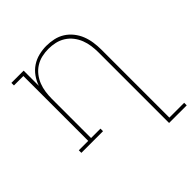

<svg xmlns="http://www.w3.org/2000/svg" viewBox="-203 -661 1009 1009"><g transform="rotate(-45 302.0 -156.5)"><path d="M473 215V-310Q473 -335 469.5 -360Q466 -385 457 -408Q448 -431 432.5 -451Q417 -471 395.5 -484.5Q374 -498 349.5 -503.5Q325 -509 300 -509Q275 -509 250.5 -503.5Q226 -498 204.5 -484.5Q183 -471 167.5 -451Q152 -431 143 -408Q134 -385 130.5 -360Q127 -335 127 -310V-19H197V0H36V-19H106V-501H36V-520H127V-407Q136 -434 153 -458Q170 -482 194 -498Q218 -514 246.5 -521Q275 -528 303 -528Q331 -528 358 -522Q385 -516 408 -501.5Q431 -487 448.5 -465Q466 -443 476 -417.5Q486 -392 490 -364.5Q494 -337 494 -310V196H604V215Z"/></g></svg>

Font: Iosevka HT Thin Extended
Style: Regular
Weight: 100
Width: 7
Monospace: yes
Designer: Belleve Invis
Foundry: Belleve Invis
Version: Version 32.3.0; ttfautohint (v1.8.4)